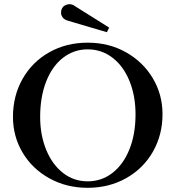

<svg xmlns="http://www.w3.org/2000/svg" viewBox="-20 -887 840 918"><path d="M42 -328Q42 -429 88 -510Q134 -591 215.5 -637Q297 -683 399 -683Q501 -683 582.5 -637Q664 -591 710.5 -513Q757 -435 757 -341Q757 -242 711 -161.5Q665 -81 583 -35Q501 11 399 11Q298 11 216 -34.5Q134 -80 88 -157.5Q42 -235 42 -328ZM628 -340Q628 -429 599 -500Q570 -571 518 -611Q466 -651 399 -651Q333 -651 281 -610.5Q229 -570 200.5 -496.5Q172 -423 172 -328Q172 -241 201 -170.5Q230 -100 281.5 -60Q333 -20 399 -20Q466 -20 518 -60.5Q570 -101 599 -173.5Q628 -246 628 -340ZM308 -787Q282 -793 274 -814Q272 -818 272 -828Q272 -840 278.5 -850Q285 -860 297 -864Q305 -867 312 -867Q326 -867 338 -858L502 -755L491 -733Z"/></svg>

Font: Ibarra Real Nova SemiBold
Style: Regular
Weight: 600
Designer: Jose Maria Ribagorda & Octavio Pardo
Foundry: Jose Maria Ribagorda
Version: Version 1.014